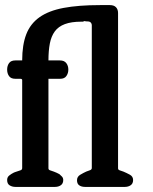

<svg xmlns="http://www.w3.org/2000/svg" viewBox="-20 -734 602 753"><path d="M67 -497Q67 -558 83 -599.5Q99 -641 135 -666.5Q171 -692 229.5 -703Q288 -714 372 -714H411Q427 -714 435 -705.5Q443 -697 443 -683V-74Q443 -68 449.5 -66Q456 -64 464 -61Q476 -56 489 -49Q502 -42 502 -28Q502 -14 492.5 -7.5Q483 -1 470 -1H313Q300 -1 291 -7Q282 -13 282 -27Q282 -41 294.5 -48.5Q307 -56 318 -61Q326 -64 333 -66.5Q340 -69 340 -75V-636Q340 -641 336 -645.5Q332 -650 323 -650Q317 -650 313 -651Q309 -652 306 -649H299Q260 -649 234.5 -639.5Q209 -630 195 -611Q181 -592 175.5 -563.5Q170 -535 170 -497H215Q232 -497 240 -486.5Q248 -476 248 -461Q248 -447 240.5 -436Q233 -425 216 -425H170V-74Q170 -68 176.5 -66Q183 -64 191 -61Q196 -59 202 -56.5Q208 -54 213 -51Q218 -47 223 -41.5Q228 -36 228 -28Q228 -14 218.5 -7.5Q209 -1 196 -1H40Q28 -1 18 -7Q8 -13 8 -28Q8 -39 16 -45.5Q24 -52 34 -57Q36 -58 39 -59Q42 -60 45 -61Q53 -64 60 -66Q67 -68 67 -75V-420Q67 -425 59 -425H40Q23 -425 15.5 -435.5Q8 -446 8 -461Q8 -476 15.5 -486.5Q23 -497 40 -497Z"/></svg>

Font: Jura
Style: Bold
Weight: 700
Designer: Ed Merritt
Foundry: Ten by Twenty
Version: Version 1.007